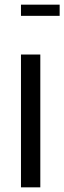

<svg xmlns="http://www.w3.org/2000/svg" viewBox="-20 -804 276 824"><path d="M70 -570H153V0H70ZM70 -784H236V-736H70Z"/></svg>

Font: Facade Sud
Style: Regular
Weight: 100
Designer: Éléonore Fines
Foundry: Velvetyne Type Foundry
Version: Version 1.001;Glyphs 3.2 (3202)